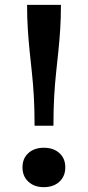

<svg xmlns="http://www.w3.org/2000/svg" viewBox="-20 -763 363 794"><path d="M232 -743H92Q92 -689 95 -642.5Q98 -596 102.5 -552Q107 -508 112 -462Q117 -416 120 -362.5Q123 -309 123 -243H201Q201 -309 204 -362.5Q207 -416 212 -462.5Q217 -509 221.5 -552.5Q226 -596 229 -642.5Q232 -689 232 -743ZM161 11Q122 11 97.5 -11.5Q73 -34 73 -71Q73 -108 97.5 -130Q122 -152 161 -152Q201 -152 225.5 -130Q250 -108 250 -71Q250 -34 225.5 -11.5Q201 11 161 11Z"/></svg>

Font: Roboto Serif 20pt Medium
Style: Regular
Weight: 500
Version: Version 1.008